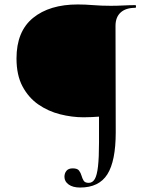

<svg xmlns="http://www.w3.org/2000/svg" viewBox="-20 -648 684 861"><path d="M339 193Q307 193 288 179.5Q269 166 269 145Q269 129 278 118Q287 107 306 107Q327 107 334.5 117Q342 127 345.5 139.5Q349 152 355 162Q361 172 378 172Q395 172 405 155Q415 138 419.5 98Q424 58 424 -8V-125Q408 -124 392 -123Q376 -122 355 -122Q303 -122 249.5 -135.5Q196 -149 152 -179.5Q108 -210 81 -260.5Q54 -311 54 -386Q54 -507 128 -567.5Q202 -628 329 -628Q362 -628 398 -625Q434 -622 477 -622Q505 -622 533.5 -623.5Q562 -625 587 -625Q590 -625 590 -619Q590 -613 587 -613Q544 -613 521 -592Q498 -571 498 -532L499 -55Q499 74 461.5 133.5Q424 193 339 193Z"/></svg>

Font: Cormorant Medium
Style: Regular
Weight: 500
Designer: Christian Thalmann (Catharsis Fonts)
Foundry: Catharsis Fonts
Version: Version 4.000